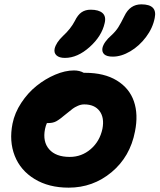

<svg xmlns="http://www.w3.org/2000/svg" viewBox="-20 -802 727 875"><path d="M494.1 -543.9Q466.8 -543.9 455.3 -554.4Q443.8 -564.9 446.8 -583Q452.6 -610.4 488.8 -642.1Q507.8 -659.7 519.3 -678Q530.8 -696.3 546.9 -729Q572.3 -782.2 624 -782.2Q698.2 -782.2 685.1 -720.2Q676.3 -674.3 645.5 -633.3Q614.7 -592.3 573.7 -568.1Q532.7 -543.9 494.1 -543.9ZM275.9 -538.1Q250 -538.1 237.5 -549.6Q225.1 -561 229 -580.1Q235.4 -607.9 267.1 -638.2Q302.2 -670.4 320.8 -706.1Q334.5 -734.4 351.8 -746.1Q369.1 -757.8 393.1 -757.8Q429.7 -757.8 447 -742.7Q464.4 -727.5 457 -696.8Q443.8 -637.2 388.4 -587.6Q333 -538.1 275.9 -538.1ZM293 53.2Q202.1 53.2 137.7 13.9Q73.2 -25.4 47.1 -92Q21 -158.7 37.1 -238.8Q46.9 -287.6 76.9 -333.3Q106.9 -378.9 146.5 -410.6Q186 -442.4 231.4 -461.7Q276.9 -481 316.9 -481Q342.8 -481 361.8 -470.2H368.2Q455.1 -470.2 512.5 -435.1Q569.8 -399.9 590.3 -340.1Q610.8 -280.3 595.2 -203.1Q573.2 -87.9 488.5 -17.3Q403.8 53.2 293 53.2ZM185.1 -213.9Q173.8 -156.2 204.1 -121.6Q234.4 -86.9 297.9 -86.9Q352.1 -86.9 393.3 -122.3Q434.6 -157.7 446.8 -214.8Q456.5 -265.6 433.8 -295.9Q411.1 -326.2 363.8 -326.2Q349.1 -326.2 334.5 -319.6Q319.8 -313 311.8 -306.9Q303.7 -300.8 280.8 -282.2Q252 -257.8 236.8 -249.5Q221.7 -241.2 200.2 -241.2H193.8Q188.5 -230 185.1 -213.9Z"/></svg>

Font: Shantell Sans Bouncy
Style: Bold Italic
Weight: 700
Italic angle: -11.31°
Designer: Stephen Nixon, Anya Danilova, Shantell Martin
Foundry: Arrow Type
Version: Version 1.006;[9816181b4]